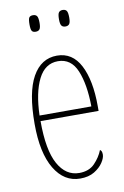

<svg xmlns="http://www.w3.org/2000/svg" viewBox="-85 -786 549 847"><g transform="rotate(-10 189.5 -363.0)"><path d="M205 10Q133 10 90.5 -61Q48 -132 48 -262Q48 -403 87 -472.5Q126 -542 197 -542Q266 -542 301 -474.5Q336 -407 336 -291V-270H76Q76 -140 110.5 -77.5Q145 -15 205 -15Q249 -15 274.5 -41.5Q300 -68 312 -99Q316 -97 318.5 -92Q321 -87 321 -77Q321 -62 307.5 -41.5Q294 -21 268.5 -5.5Q243 10 205 10ZM308 -295Q307 -394 281.5 -455.5Q256 -517 197 -517Q139 -517 109 -457Q79 -397 76 -295ZM257 -662Q245 -662 239.5 -669.5Q234 -677 234 -698Q234 -721 239.5 -728.5Q245 -736 257 -736Q269 -736 274.5 -728.5Q280 -721 280 -698Q280 -677 274.5 -669.5Q269 -662 257 -662ZM124 -662Q111 -662 106.5 -669.5Q102 -677 102 -698Q102 -721 106.5 -728.5Q111 -736 124 -736Q136 -736 141.5 -728.5Q147 -721 147 -698Q147 -677 141.5 -669.5Q136 -662 124 -662Z"/></g></svg>

Font: Noto Serif Ethiopic ExtraCondensed Thin
Style: Regular
Weight: 100
Width: 2
Designer: Monotype Design Team
Foundry: Monotype Imaging Inc.
Version: Version 2.102; ttfautohint (v1.8.4.7-5d5b)